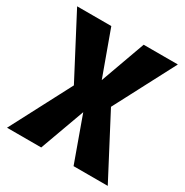

<svg xmlns="http://www.w3.org/2000/svg" viewBox="-168 -863 959 997"><g transform="rotate(30 312.0 -364.0)"><path d="M614 0 418 -374 339 -387 215 -728H10L206 -354L286 -341L409 0ZM215 0 339 -341 418 -354 614 -728H409L286 -387L206 -374L10 0Z"/></g></svg>

Font: Murecho Thin ExtraBold
Style: Regular
Weight: 800
Version: Version 1.010